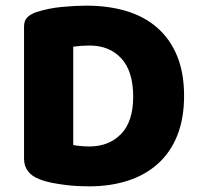

<svg xmlns="http://www.w3.org/2000/svg" viewBox="-20 -643 706 679"><path d="M451 -301Q451 -391 409 -436.5Q367 -482 297 -482Q283 -482 268.5 -481Q254 -480 239 -478V-130Q250 -128 266 -126.5Q282 -125 296 -125Q365 -125 408 -169Q451 -213 451 -301ZM631 -304Q631 -224 607 -164Q583 -104 538.5 -64Q494 -24 432 -4Q370 16 295 16Q278 16 256 15Q234 14 210.5 11Q187 8 163.5 3.5Q140 -1 120 -9Q65 -30 65 -82V-549Q65 -570 76.5 -581.5Q88 -593 108 -600Q151 -614 199 -618.5Q247 -623 285 -623Q363 -623 426.5 -604Q490 -585 535.5 -545.5Q581 -506 606 -446Q631 -386 631 -304Z"/></svg>

Font: Baloo Da 2 ExtraBold
Style: Regular
Weight: 800
Designer: Noopur Datye, Sulekha Rajkumar and Ek Type
Foundry: Ek Type
Version: Version 1.640;hotconv 1.0.111;makeotfexe 2.5.65597; ttfautoh